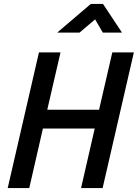

<svg xmlns="http://www.w3.org/2000/svg" viewBox="-20 -951 697 971"><path d="M499 0H390L459 -301H197L128 0H19L177 -686H286L219 -396H481L548 -686H657ZM597 -786H500L461 -853L382 -786H269L439 -931H501Z"/></svg>

Font: Storia Sans SemiBold
Style: Italic
Weight: 600
Italic angle: -13°
Designer: Campivisivi
Foundry: Accademia di Belle Arti di Urbino and students of MA course of Visual design
Version: Version 60.001;May 25, 2020;FontCreator 12.0.0.2522 64-bit